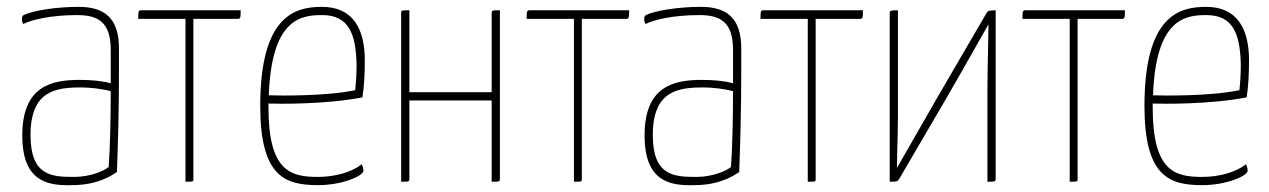

<svg xmlns="http://www.w3.org/2000/svg" viewBox="-20 -530 3701 560"><path d="M327 -389C327 -479 283 -510 209 -510C140 -510 72 -498 49 -486C45 -484 44 -480 44 -473C44 -468 45 -465 48 -460C71 -472 128 -486 204 -486C260 -486 303 -471 303 -385V-287C279 -294 246 -297 212 -297C129 -297 45 -278 45 -135C45 0 119 12 190 10C265 10 305 -18 321 -28C324 -108 327 -209 327 -323ZM303 -264C303 -187 301 -96 297 -43C283 -31 242 -14 197 -14C132 -14 69 -16 69 -136C69 -265 142 -275 217 -275C242 -275 278 -271 303 -264Z M544 -475H672C681 -475 682 -476 682 -500H392C385 -500 383 -500 383 -475H521V0C543 0 544 0 544 -7V-9Z M907 -14C827 -14 763 -31 763 -217V-228C791 -227 929 -225 1037 -246C1042 -276 1044 -315 1044 -354C1044 -445 1010 -510 919 -510C842 -510 739 -486 739 -221C739 -15 811 10 908 10C978 10 1040 -17 1040 -32C1040 -36 1039 -43 1035 -51C1005 -27 956 -14 907 -14ZM920 -486C998 -486 1018 -430 1020 -342C1020 -318 1019 -297 1016 -267C931 -249 793 -251 764 -252C772 -477 859 -486 920 -486Z M1438 -500C1414 -500 1414 -500 1414 -490V-261H1174V-500C1150 -500 1150 -500 1150 -490V0C1174 0 1174 0 1174 -10V-237H1414V0C1438 0 1438 0 1438 -10Z M1677 -475H1805C1814 -475 1815 -476 1815 -500H1525C1518 -500 1516 -500 1516 -475H1654V0C1676 0 1677 0 1677 -7V-9Z M2142 -389C2142 -479 2098 -510 2024 -510C1955 -510 1887 -498 1864 -486C1860 -484 1859 -480 1859 -473C1859 -468 1860 -465 1863 -460C1886 -472 1943 -486 2019 -486C2075 -486 2118 -471 2118 -385V-287C2094 -294 2061 -297 2027 -297C1944 -297 1860 -278 1860 -135C1860 0 1934 12 2005 10C2080 10 2120 -18 2136 -28C2139 -108 2142 -209 2142 -323ZM2118 -264C2118 -187 2116 -96 2112 -43C2098 -31 2057 -14 2012 -14C1947 -14 1884 -16 1884 -136C1884 -265 1957 -275 2032 -275C2057 -275 2093 -271 2118 -264Z M2359 -475H2487C2496 -475 2497 -476 2497 -500H2207C2200 -500 2198 -500 2198 -475H2336V0C2358 0 2359 0 2359 -7V-9Z M2717 -251 2596 -40C2596 -57 2597 -74 2597 -91C2598 -125 2599 -158 2599 -192V-500C2582 -500 2575 -500 2575 -493V0C2593 0 2597 0 2602 -7L2737 -238C2770 -295 2802 -351 2834 -408C2844 -425 2853 -442 2863 -459C2863 -438 2862 -416 2862 -395C2861 -353 2860 -311 2860 -268V0C2879 0 2884 0 2884 -7V-500C2866 -500 2861 -498 2858 -493Z M3123 -475H3251C3260 -475 3261 -476 3261 -500H2971C2964 -500 2962 -500 2962 -475H3100V0C3122 0 3123 0 3123 -7V-9Z M3486 -14C3406 -14 3342 -31 3342 -217V-228C3370 -227 3508 -225 3616 -246C3621 -276 3623 -315 3623 -354C3623 -445 3589 -510 3498 -510C3421 -510 3318 -486 3318 -221C3318 -15 3390 10 3487 10C3557 10 3619 -17 3619 -32C3619 -36 3618 -43 3614 -51C3584 -27 3535 -14 3486 -14ZM3499 -486C3577 -486 3597 -430 3599 -342C3599 -318 3598 -297 3595 -267C3510 -249 3372 -251 3343 -252C3351 -477 3438 -486 3499 -486Z"/></svg>

Font: Yanone Kaffeesatz Extra Light
Style: Regular
Weight: 200
Designer: Yanone (Cyrillic: Daniel Pouzeot & Huerta Tipografica)
Foundry: Yanone
Version: Version 1.100;PS 001.100;hotconv 1.0.70;makeotf.lib2.5.58329